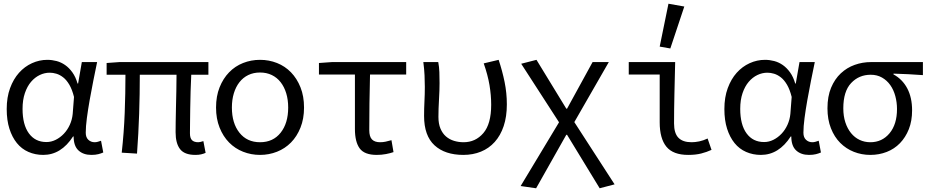

<svg xmlns="http://www.w3.org/2000/svg" viewBox="-20 -819 4990 1030"><path d="M375 -87Q375 -36 401 -12Q427 12 470 12Q492 12 507.5 8Q523 4 534 -1L522 -64Q514 -61 505 -58.5Q496 -56 488 -56Q468 -56 454 -69Q440 -82 440 -107Q440 -140 446 -185.5Q452 -231 461 -282Q470 -333 480.5 -385.5Q491 -438 501 -486H419L399 -371H396Q386 -406 368.5 -430.5Q351 -455 329.5 -470Q308 -485 283.5 -491.5Q259 -498 234 -498Q191 -498 151.5 -480Q112 -462 82 -428.5Q52 -395 34 -346Q16 -297 16 -234Q16 -174 30.5 -128.5Q45 -83 70.5 -51.5Q96 -20 132.5 -4Q169 12 212 12Q308 12 372 -87ZM370 -208Q367 -177 354.5 -149.5Q342 -122 322.5 -101.5Q303 -81 279 -69Q255 -57 229 -57Q169 -57 135 -103.5Q101 -150 101 -235Q101 -283 113.5 -319.5Q126 -356 146.5 -380Q167 -404 193 -416.5Q219 -429 247 -429Q264 -429 282.5 -423.5Q301 -418 319 -404Q337 -390 352 -364.5Q367 -339 377 -299Z M715 5Q723 -102 726.5 -208.5Q730 -315 730 -418H927Q927 -378 926 -332Q925 -286 924 -243Q923 -200 922.5 -164.5Q922 -129 922 -110Q922 -50 946 -19Q970 12 1028 12Q1046 12 1059 9Q1072 6 1083 1L1071 -62Q1061 -59 1055 -57.5Q1049 -56 1044 -56Q1021 -56 1010 -67Q999 -78 999 -104Q999 -122 999.5 -157.5Q1000 -193 1000.5 -237.5Q1001 -282 1002.5 -329.5Q1004 -377 1006 -418H1098V-486H621L552 -481V-418H653Q653 -319 649 -213.5Q645 -108 633 0Z M1139 -242Q1139 -182 1158 -134.5Q1177 -87 1209 -54.5Q1241 -22 1284 -5Q1327 12 1375 12Q1423 12 1466 -5Q1509 -22 1541 -54.5Q1573 -87 1592 -134.5Q1611 -182 1611 -242Q1611 -303 1592 -350.5Q1573 -398 1541 -431Q1509 -464 1466 -481Q1423 -498 1375 -498Q1327 -498 1284 -481Q1241 -464 1209 -431Q1177 -398 1158 -350.5Q1139 -303 1139 -242ZM1224 -242Q1224 -284 1234.5 -318.5Q1245 -353 1264.5 -378Q1284 -403 1312 -416.5Q1340 -430 1375 -430Q1410 -430 1438 -416.5Q1466 -403 1485.5 -378Q1505 -353 1515.5 -318.5Q1526 -284 1526 -242Q1526 -158 1485.5 -107Q1445 -56 1375 -56Q1305 -56 1264.5 -107Q1224 -158 1224 -242Z M1884 -127Q1884 -58 1909.5 -23Q1935 12 2001 12Q2027 12 2050.5 7.5Q2074 3 2091 -3L2080 -67Q2063 -62 2048.5 -59Q2034 -56 2019 -56Q1990 -56 1975.5 -71Q1961 -86 1961 -121Q1961 -190 1962 -265.5Q1963 -341 1965 -419H2159V-486H1761L1691 -481V-419H1884Z M2251 -486Q2256 -448 2257.5 -415Q2259 -382 2259 -353Q2259 -314 2257 -275Q2255 -236 2255 -197Q2255 -91 2311 -39.5Q2367 12 2466 12Q2517 12 2560 -5.5Q2603 -23 2634 -57.5Q2665 -92 2682 -142.5Q2699 -193 2699 -259Q2699 -320 2687 -379Q2675 -438 2655 -498L2575 -479Q2597 -416 2606 -362Q2615 -308 2615 -257Q2615 -154 2573 -105Q2531 -56 2467 -56Q2440 -56 2415.5 -63.5Q2391 -71 2372.5 -87Q2354 -103 2343 -129Q2332 -155 2332 -192Q2332 -234 2335 -284.5Q2338 -335 2338 -373Q2338 -405 2337 -432.5Q2336 -460 2331 -486Z M2773 179 2856 191 3018 -96H3022L3197 191L3277 170L3061 -164L3246 -486H3159L3022 -236H3018L2858 -498L2776 -477L2979 -163Z M3519 -163Q3519 -76 3555 -32Q3591 12 3672 12Q3712 12 3741.5 4.5Q3771 -3 3797 -15L3776 -76Q3753 -65 3731 -60.5Q3709 -56 3690 -56Q3643 -56 3619.5 -80Q3596 -104 3596 -157Q3596 -229 3598 -316.5Q3600 -404 3602 -486H3353V-419H3519ZM3519 -569 3576 -559 3651 -784 3566 -799Z M4225 -87Q4225 -36 4251 -12Q4277 12 4320 12Q4342 12 4357.5 8Q4373 4 4384 -1L4372 -64Q4364 -61 4355 -58.5Q4346 -56 4338 -56Q4318 -56 4304 -69Q4290 -82 4290 -107Q4290 -140 4296 -185.5Q4302 -231 4311 -282Q4320 -333 4330.5 -385.5Q4341 -438 4351 -486H4269L4249 -371H4246Q4236 -406 4218.5 -430.5Q4201 -455 4179.5 -470Q4158 -485 4133.5 -491.5Q4109 -498 4084 -498Q4041 -498 4001.5 -480Q3962 -462 3932 -428.5Q3902 -395 3884 -346Q3866 -297 3866 -234Q3866 -174 3880.5 -128.5Q3895 -83 3920.5 -51.5Q3946 -20 3982.5 -4Q4019 12 4062 12Q4158 12 4222 -87ZM4220 -208Q4217 -177 4204.5 -149.5Q4192 -122 4172.5 -101.5Q4153 -81 4129 -69Q4105 -57 4079 -57Q4019 -57 3985 -103.5Q3951 -150 3951 -235Q3951 -283 3963.5 -319.5Q3976 -356 3996.5 -380Q4017 -404 4043 -416.5Q4069 -429 4097 -429Q4114 -429 4132.5 -423.5Q4151 -418 4169 -404Q4187 -390 4202 -364.5Q4217 -339 4227 -299Z M4653 -486Q4607 -486 4565 -471Q4523 -456 4490.5 -425.5Q4458 -395 4438.5 -348.5Q4419 -302 4419 -238Q4419 -178 4437.5 -131Q4456 -84 4487.5 -52.5Q4519 -21 4560.5 -4.5Q4602 12 4649 12Q4696 12 4737 -4Q4778 -20 4808 -51Q4838 -82 4855.5 -126Q4873 -170 4873 -227Q4873 -296 4847 -345Q4821 -394 4773 -420V-424Q4815 -423 4851.5 -421Q4888 -419 4931 -416V-486ZM4504 -238Q4504 -329 4546 -373.5Q4588 -418 4651 -418Q4685 -418 4711.5 -403Q4738 -388 4756 -362.5Q4774 -337 4783 -303.5Q4792 -270 4792 -234Q4792 -152 4752 -104Q4712 -56 4649 -56Q4618 -56 4591.5 -68.5Q4565 -81 4545.5 -105Q4526 -129 4515 -162.5Q4504 -196 4504 -238Z"/></svg>

Font: Codetta
Style: Regular
Weight: 400
Italic angle: -11°
Designer: Ulrich Proeller
Foundry: PROSA GmbH
Version: Version 2.00;September 29, 2018;FontCreator 11.5.0.2427 64-b